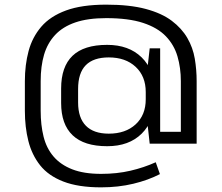

<svg xmlns="http://www.w3.org/2000/svg" viewBox="-20 -748 953 826"><path d="M415 58Q317 58 252.5 33Q188 8 152.5 -37Q117 -82 102 -141.5Q87 -201 87 -271V-399Q87 -469 103 -528.5Q119 -588 157.5 -633Q196 -678 264 -703Q332 -728 437 -728Q538 -728 607 -709.5Q676 -691 719 -658.5Q762 -626 786 -584.5Q810 -543 818 -495.5Q826 -448 826 -399V-130H669V-181H758V-399Q758 -456 743.5 -505.5Q729 -555 693.5 -592Q658 -629 595.5 -649.5Q533 -670 437 -670Q358 -670 304 -651.5Q250 -633 217 -597.5Q184 -562 169.5 -512.5Q155 -463 155 -399V-271Q155 -210 167.5 -160Q180 -110 210.5 -74.5Q241 -39 291 -19.5Q341 0 415 0Q483 0 541 -13.5Q599 -27 650 -50L668 1Q618 27 553.5 42.5Q489 58 415 58ZM441 -119Q342 -119 292.5 -166Q243 -213 243 -305V-367Q243 -461 292 -508Q341 -555 441 -555Q534 -555 589 -501.5Q644 -448 644 -357V-317Q644 -227 589.5 -173Q535 -119 441 -119ZM448 -173Q520 -173 563.5 -213Q607 -253 607 -321V-352Q607 -420 563.5 -460.5Q520 -501 448 -501Q382 -501 349 -467.5Q316 -434 316 -365V-307Q316 -241 349.5 -207Q383 -173 448 -173ZM607 -284V-389L624 -540H669V-130H624Z"/></svg>

Font: Pathway Extreme 8pt Thin Light
Style: Regular
Weight: 300
Version: Version 1.001;gftools[0.9.26]